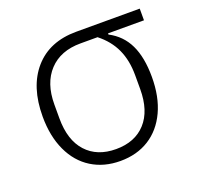

<svg xmlns="http://www.w3.org/2000/svg" viewBox="-102 -648 802 773"><g transform="rotate(-20 299.5 -262.0)"><path d="M417 -482Q471 -454 497 -400Q523 -346 523 -262Q523 -177 494 -115Q465 -53 412.5 -20Q360 13 289 13Q219 13 166 -20Q113 -53 84 -115.5Q55 -178 55 -262Q55 -390 119.5 -463.5Q184 -537 299 -537H571V-487H417ZM299 -487Q213 -487 164.5 -435Q116 -383 116 -292V-232Q116 -139 162 -88.5Q208 -38 289 -38Q370 -38 416 -88.5Q462 -139 462 -232V-292Q462 -355 440 -403Q418 -451 372 -487Z"/></g></svg>

Font: IBM Plex Sans JP Light
Style: Regular
Weight: 300
Designer: Mike Abbink; Paul van der Laan; Pieter van Rosmalen; Wujin Sim; Yejin Wi; Jinhee Kim; Boomi Park; Yona Kim; Kichan Ma
Foundry: Sandoll Inc.
Version: Version 1.002